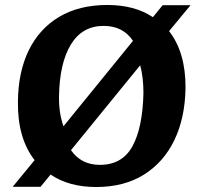

<svg xmlns="http://www.w3.org/2000/svg" viewBox="-20 -736 796 771"><path d="M31 14 119 -93Q50 -181 52 -328Q53 -447 95.5 -534Q138 -621 218 -668.5Q298 -716 411 -716Q521 -716 594 -667L633 -715H745L659 -611Q726 -525 725 -382Q723 -262 680 -173Q637 -84 557.5 -34.5Q478 15 366 15Q257 15 183 -35L143 14ZM235 -229 514 -572Q474 -632 396 -632Q310 -632 264.5 -557Q219 -482 217 -349Q216 -281 235 -229ZM381 -74Q471 -74 512 -149Q553 -224 556 -363Q556 -425 543 -474L265 -133Q306 -74 381 -74Z"/></svg>

Font: Literata 12pt
Style: Bold Italic
Weight: 700
Italic angle: -2°
Designer: Latin by Veronika Burian and Jose Scaglione. Greek by Irene Vlachou. Cyrillic by Vera Evstafieva
Foundry: TypeTogether
Version: Version 3.002